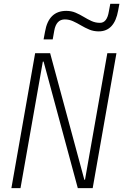

<svg xmlns="http://www.w3.org/2000/svg" viewBox="-20 -967 634 987"><path d="M379.9 0 204.1 -650.4H200.2L85.4 0H38.6L160.6 -693.4H237.8L413.6 -43H417L531.7 -693.4H578.6L456.5 0ZM204.1 -764.6 211.4 -803.7Q229.5 -911.1 320.8 -911.1Q346.7 -911.1 368.4 -901.9Q390.1 -892.6 410.2 -880.4Q430.2 -868.2 450.4 -858.9Q470.7 -849.6 494.1 -849.6Q530.3 -849.6 539.6 -908.2L546.9 -947.3H593.8L587.4 -913.1Q568.4 -805.7 487.3 -805.7Q461.4 -805.7 439.2 -814.9Q417 -824.2 396.5 -836.4Q376 -848.6 355.5 -857.9Q335 -867.2 313 -867.2Q269 -867.2 258.8 -808.6L251 -764.6Z"/></svg>

Font: Cascadia Code ExtraLight
Style: Italic
Weight: 200
Italic angle: -10°
Monospace: yes
Designer: Aaron Bell
Foundry: Saja Typeworks
Version: Version 2404.023; ttfautohint (v1.8.4)